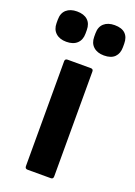

<svg xmlns="http://www.w3.org/2000/svg" viewBox="-179 -755 570 810"><g transform="rotate(20 106.0 -349.5)"><path d="M54 0Q42 0 42 -12V-483Q42 -494 54 -494H158Q169 -494 169 -483V-12Q169 0 158 0ZM22 -563Q-8 -563 -25.5 -579Q-43 -595 -43 -623V-639Q-43 -668 -25.5 -683.5Q-8 -699 22 -699Q53 -699 70 -683.5Q87 -668 87 -639V-623Q87 -595 70 -579Q53 -563 22 -563ZM191 -563Q161 -563 143.5 -579Q126 -595 126 -623V-639Q126 -668 143.5 -683.5Q161 -699 191 -699Q223 -699 239 -683.5Q255 -668 255 -639V-623Q255 -595 239 -579Q223 -563 191 -563Z"/></g></svg>

Font: Sofia Sans Condensed ExtraBold
Style: Regular
Weight: 800
Designer: Botio Nikoltchev, Ani Petrova
Foundry: lettersoup
Version: Version 4.101